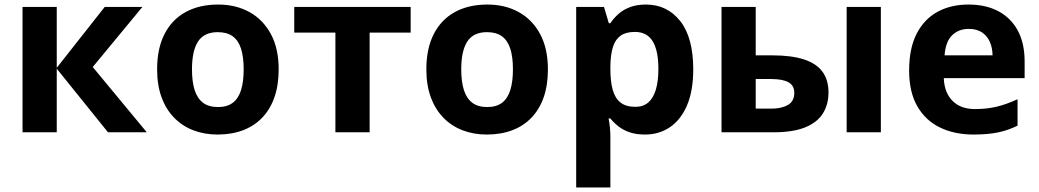

<svg xmlns="http://www.w3.org/2000/svg" viewBox="-20 -576 4524 836"><path d="M436 -545.9H600.1L383.8 -284.2L619.1 0H450.2L227.1 -276.9V0H78.1V-545.9H227.1V-280.8Z M1193.4 -273.9Q1193.4 -205.6 1175 -152.8Q1156.7 -100.1 1121.8 -63.7Q1086.9 -27.3 1037.8 -8.8Q988.8 9.8 927.2 9.8Q869.6 9.8 821.5 -8.8Q773.4 -27.3 738 -63.7Q702.6 -100.1 683.3 -152.8Q664.1 -205.6 664.1 -273.9Q664.1 -364.7 696.3 -427.7Q728.5 -490.7 788.1 -523.4Q847.7 -556.2 930.2 -556.2Q1006.8 -556.2 1066.2 -523.4Q1125.5 -490.7 1159.4 -427.7Q1193.4 -364.7 1193.4 -273.9ZM815.9 -273.9Q815.9 -220.2 827.6 -183.6Q839.4 -147 864.3 -128.4Q889.2 -109.9 929.2 -109.9Q968.8 -109.9 993.4 -128.4Q1018.1 -147 1029.5 -183.6Q1041 -220.2 1041 -273.9Q1041 -328.1 1029.5 -364Q1018.1 -399.9 993.2 -418Q968.3 -436 928.2 -436Q869.1 -436 842.5 -395.5Q815.9 -355 815.9 -273.9Z M1768.1 -434.1H1589.4V0H1440.4V-434.1H1261.2V-545.9H1768.1Z M2365.7 -273.9Q2365.7 -205.6 2347.4 -152.8Q2329.1 -100.1 2294.2 -63.7Q2259.3 -27.3 2210.2 -8.8Q2161.1 9.8 2099.6 9.8Q2042 9.8 1993.9 -8.8Q1945.8 -27.3 1910.4 -63.7Q1875 -100.1 1855.7 -152.8Q1836.4 -205.6 1836.4 -273.9Q1836.4 -364.7 1868.7 -427.7Q1900.9 -490.7 1960.4 -523.4Q2020 -556.2 2102.5 -556.2Q2179.2 -556.2 2238.5 -523.4Q2297.9 -490.7 2331.8 -427.7Q2365.7 -364.7 2365.7 -273.9ZM1988.3 -273.9Q1988.3 -220.2 2000 -183.6Q2011.7 -147 2036.6 -128.4Q2061.5 -109.9 2101.6 -109.9Q2141.1 -109.9 2165.8 -128.4Q2190.4 -147 2201.9 -183.6Q2213.4 -220.2 2213.4 -273.9Q2213.4 -328.1 2201.9 -364Q2190.4 -399.9 2165.5 -418Q2140.6 -436 2100.6 -436Q2041.5 -436 2014.9 -395.5Q1988.3 -355 1988.3 -273.9Z M2792.5 -556.2Q2884.8 -556.2 2941.7 -484.4Q2998.5 -412.6 2998.5 -273.9Q2998.5 -181.2 2971.7 -117.9Q2944.8 -54.7 2897.5 -22.5Q2850.1 9.8 2788.6 9.8Q2749 9.8 2720.7 -0.2Q2692.4 -10.3 2672.4 -26.1Q2652.3 -42 2637.7 -60.1H2629.9Q2633.8 -40.5 2635.7 -20Q2637.7 0.5 2637.7 20V240.2H2488.8V-545.9H2609.9L2630.9 -475.1H2637.7Q2652.3 -497.1 2673.3 -515.6Q2694.3 -534.2 2723.9 -545.2Q2753.4 -556.2 2792.5 -556.2ZM2744.6 -437Q2705.6 -437 2682.6 -420.9Q2659.7 -404.8 2649.2 -372.6Q2638.7 -340.3 2637.7 -291V-274.9Q2637.7 -222.2 2647.7 -185.5Q2657.7 -148.9 2681.4 -129.9Q2705.1 -110.8 2746.6 -110.8Q2780.8 -110.8 2802.7 -129.9Q2824.7 -148.9 2835.7 -185.8Q2846.7 -222.7 2846.7 -275.9Q2846.7 -356 2821.8 -396.5Q2796.9 -437 2744.6 -437Z M3121.6 0V-545.9H3270.5V-335H3342.3Q3425.8 -335 3480.2 -317.4Q3534.7 -299.8 3561 -263.9Q3587.4 -228 3587.4 -173.8Q3587.4 -121.1 3563 -82Q3538.6 -43 3485.8 -21.5Q3433.1 0 3347.7 0ZM3270.5 -103H3339.4Q3382.8 -103 3410.6 -118.9Q3438.5 -134.8 3438.5 -171.9Q3438.5 -203.6 3413.1 -217.8Q3387.7 -231.9 3337.4 -231.9H3270.5ZM3666.5 0V-545.9H3815.4V0Z M4196.8 -556.2Q4272.5 -556.2 4327.1 -527.1Q4381.8 -498 4411.6 -442.9Q4441.4 -387.7 4441.4 -308.1V-235.8H4089.4Q4091.8 -172.9 4127.2 -137Q4162.6 -101.1 4225.6 -101.1Q4277.8 -101.1 4321.3 -111.8Q4364.7 -122.6 4410.6 -144V-28.8Q4370.1 -8.8 4325.9 0.5Q4281.7 9.8 4218.8 9.8Q4136.7 9.8 4073.5 -20.5Q4010.3 -50.8 3974.4 -112.8Q3938.5 -174.8 3938.5 -269Q3938.5 -364.7 3970.9 -428.5Q4003.4 -492.2 4061.5 -524.2Q4119.6 -556.2 4196.8 -556.2ZM4197.8 -450.2Q4154.3 -450.2 4125.7 -422.4Q4097.2 -394.5 4092.8 -335H4301.8Q4301.3 -368.2 4289.8 -394Q4278.3 -419.9 4255.6 -435.1Q4232.9 -450.2 4197.8 -450.2Z"/></svg>

Font: Wonky
Style: Regular
Weight: 400
Designer: Monotype Design Team
Foundry: Monotype Imaging Inc.
Version: Version 3.000